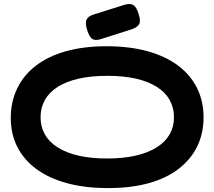

<svg xmlns="http://www.w3.org/2000/svg" viewBox="-20 -938 1094 980"><path d="M532 22Q414 22 322 -3Q230 -28 166 -75Q102 -122 68.5 -188Q35 -254 35 -336Q35 -419 68 -487Q101 -555 163.5 -603Q226 -651 317 -676.5Q408 -702 524 -702Q641 -702 733 -676.5Q825 -651 888.5 -603.5Q952 -556 985.5 -489Q1019 -422 1019 -339Q1019 -257 986.5 -190.5Q954 -124 891.5 -76Q829 -28 738.5 -3Q648 22 532 22ZM527 -129Q610 -129 674 -144Q738 -159 781 -186.5Q824 -214 846 -252.5Q868 -291 868 -340Q868 -388 846 -427.5Q824 -467 780.5 -494.5Q737 -522 674 -536.5Q611 -551 528 -551Q445 -551 381.5 -536.5Q318 -522 274.5 -494.5Q231 -467 209 -427.5Q187 -388 187 -339Q187 -291 209 -252Q231 -213 274.5 -185.5Q318 -158 381 -143.5Q444 -129 527 -129ZM490 -737Q464 -730 450 -740Q436 -750 425 -784Q414 -819 421.5 -837Q429 -855 458 -864L617 -914Q645 -922 661 -912Q677 -902 687 -868Q699 -834 691.5 -817Q684 -800 654 -789Z"/></svg>

Font: Fredoka Expanded SemiBold
Style: Regular
Weight: 600
Width: 7
Designer: Ben Nathan
Foundry: Milena B. Brandão, Ben Nathan
Version: Version 2.001